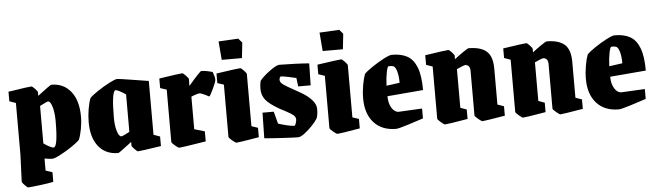

<svg xmlns="http://www.w3.org/2000/svg" viewBox="-51 -869 4307 1258"><g transform="rotate(-5 2103.0 -240.5)"><path d="M50 144 57 -34V-373L15 -388V-451L37 -454Q150 -472 168 -472Q173 -472 190 -454.5Q207 -437 207 -431V-407Q292 -472 298 -472Q380 -472 427 -412Q474 -352 474 -248Q474 -207 466 -165Q458 -123 447 -97Q434 -82 395 -55.5Q356 -29 316.5 -8.5Q277 12 262 12Q250 12 212 6V85L256 100V163Q231 169 167 177Q103 185 89 185Q84 185 67 167.5Q50 150 50 144ZM306 -234Q306 -288 294.5 -326.5Q283 -365 267 -365Q263 -365 231 -349L213 -340V-94Q230 -81 249 -71Q268 -61 278 -61Q306 -61 306 -234Z M521 -206Q521 -249 528.5 -293Q536 -337 547 -363Q560 -378 599.5 -404.5Q639 -431 678.5 -451.5Q718 -472 732 -472Q742 -472 823.5 -459Q905 -446 937 -441V-87L979 -72V-9Q841 12 826 12Q821 12 804 -5.5Q787 -23 787 -29V-53Q703 12 697 12Q614 12 567.5 -46Q521 -104 521 -206ZM781 -120V-366Q761 -380 740 -391Q719 -402 712 -399Q688 -386 688 -219Q688 -168 699.5 -131.5Q711 -95 727 -95Q733 -95 756 -107Q779 -119 781 -120Z M1049 -30V-374L1007 -388V-451Q1145 -472 1160 -472Q1165 -472 1182.5 -454Q1200 -436 1200 -430L1199 -385Q1277 -476 1285 -476Q1314 -476 1359 -463Q1360 -459 1366 -442Q1372 -425 1372 -412Q1372 -398 1350 -352Q1328 -306 1323 -305Q1321 -306 1296.5 -318.5Q1272 -331 1258 -331Q1253 -331 1232 -324Q1211 -317 1206 -314V-100L1274 -80V-14Q1114 12 1097 12Q1091 12 1070 -6Q1049 -24 1049 -30Z M1425 -30V-374L1383 -388V-451Q1526 -472 1541 -472Q1547 -472 1564 -454Q1581 -436 1581 -430V-87L1623 -73V-11Q1489 12 1475 12Q1468 12 1446.5 -6Q1425 -24 1425 -30ZM1425 -537 1415 -659 1545 -666 1569 -638 1558 -537Z M1658 -1 1661 -169H1735L1756 -89Q1781 -80 1814 -72.5Q1847 -65 1861 -65Q1867 -65 1872 -81Q1877 -97 1877 -104Q1877 -122 1863 -134Q1849 -146 1815 -164Q1789 -177 1775 -185Q1707 -224 1684 -254.5Q1661 -285 1661 -326Q1661 -357 1668 -379Q1689 -406 1734 -439Q1779 -472 1798 -472Q1838 -472 1901.5 -469.5Q1965 -467 1994 -464L1991 -320H1909L1902 -376Q1893 -379 1853 -387Q1813 -395 1803 -395Q1797 -395 1794 -387.5Q1791 -380 1791 -373Q1791 -356 1813.5 -340.5Q1836 -325 1873 -305Q1881 -301 1924.5 -276Q1968 -251 1994 -221.5Q2020 -192 2020 -162Q2020 -124 2011 -101Q2000 -82 1974.5 -55Q1949 -28 1922.5 -8Q1896 12 1879 12Q1853 12 1775.5 7.5Q1698 3 1658 -1Z M2089 -30V-374L2047 -388V-451Q2190 -472 2205 -472Q2211 -472 2228 -454Q2245 -436 2245 -430V-87L2287 -73V-11Q2153 12 2139 12Q2132 12 2110.5 -6Q2089 -24 2089 -30ZM2089 -537 2079 -659 2209 -666 2233 -638 2222 -537Z M2326 -204Q2326 -248 2334 -292.5Q2342 -337 2352 -363Q2365 -378 2404.5 -405Q2444 -432 2483.5 -452.5Q2523 -473 2538 -473Q2600 -473 2640 -450.5Q2680 -428 2701 -373.5Q2722 -319 2722 -225L2486 -205Q2486 -158 2505 -127.5Q2524 -97 2551 -97L2705 -105V-40Q2664 -26 2601.5 -6.5Q2539 13 2524 13Q2431 13 2378.5 -45Q2326 -103 2326 -204ZM2540 -398Q2533 -400 2523 -400.5Q2513 -401 2510 -400Q2503 -399 2495.5 -362.5Q2488 -326 2486 -274L2573 -286Q2573 -331 2564 -362Q2555 -393 2540 -398Z M2798 -30V-373L2756 -388V-451Q2895 -472 2910 -472Q2915 -472 2931.5 -454.5Q2948 -437 2948 -431V-408Q2973 -428 3005 -450Q3037 -472 3043 -472Q3121 -472 3160 -439Q3199 -406 3199 -324V-88L3241 -73V-11Q3105 12 3092 12Q3086 12 3064.5 -6Q3043 -24 3043 -30V-322Q3043 -364 3009 -364Q3003 -364 2955 -342V-88L2996 -73V-11Q2861 12 2846 12Q2840 12 2819 -6Q2798 -24 2798 -30Z M3311 -30V-373L3269 -388V-451Q3408 -472 3423 -472Q3428 -472 3444.5 -454.5Q3461 -437 3461 -431V-408Q3486 -428 3518 -450Q3550 -472 3556 -472Q3634 -472 3673 -439Q3712 -406 3712 -324V-88L3754 -73V-11Q3618 12 3605 12Q3599 12 3577.5 -6Q3556 -24 3556 -30V-322Q3556 -364 3522 -364Q3516 -364 3468 -342V-88L3509 -73V-11Q3374 12 3359 12Q3353 12 3332 -6Q3311 -24 3311 -30Z M3791 -204Q3791 -248 3799 -292.5Q3807 -337 3817 -363Q3830 -378 3869.5 -405Q3909 -432 3948.5 -452.5Q3988 -473 4003 -473Q4065 -473 4105 -450.5Q4145 -428 4166 -373.5Q4187 -319 4187 -225L3951 -205Q3951 -158 3970 -127.5Q3989 -97 4016 -97L4170 -105V-40Q4129 -26 4066.5 -6.5Q4004 13 3989 13Q3896 13 3843.5 -45Q3791 -103 3791 -204ZM4005 -398Q3998 -400 3988 -400.5Q3978 -401 3975 -400Q3968 -399 3960.5 -362.5Q3953 -326 3951 -274L4038 -286Q4038 -331 4029 -362Q4020 -393 4005 -398Z"/></g></svg>

Font: Grenze ExtraBold
Style: Regular
Weight: 800
Designer: Renata Polastri
Foundry: Omnibus-Type
Version: Version 1.002; ttfautohint (v1.8)